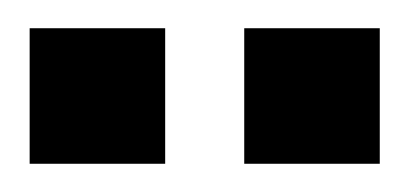

<svg xmlns="http://www.w3.org/2000/svg" viewBox="-20 -853 290 136"><path d="M97 -833V-737H1V-833ZM249 -833V-737H153V-833Z"/></svg>

Font: BebasNeueW03-Regular
Style: Regular
Weight: 400
Designer: Ryoichi Tsunekawa
Foundry: Ryoichi Tsunekawa
Version: Version 1.30